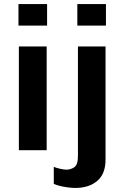

<svg xmlns="http://www.w3.org/2000/svg" viewBox="-20 -740 612 946"><path d="M73 0V-511H210V0ZM71 -614V-720H212V-614ZM351 186Q336 186 316 183.5Q296 181 277 176.5Q258 172 245 166V82Q256 87 276 91.5Q296 96 307 96Q328 96 346 84Q364 72 364 28V-511H500V46Q500 117 459 151.5Q418 186 351 186ZM361 -614V-720H502V-614Z"/></svg>

Font: Chivo Medium SemiBold
Style: Regular
Weight: 600
Version: Version 2.002